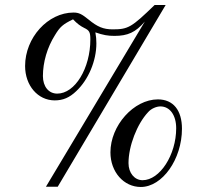

<svg xmlns="http://www.w3.org/2000/svg" viewBox="-20 -726 795 765"><path d="M340 -569C340 -454 279 -353 208 -353C174 -353 151 -381 151 -423C151 -478 168 -537 199 -586C219 -619 230 -629 271 -649C288 -631 301 -622 315 -615C336 -605 340 -598 340 -569ZM640 -706H596C504 -617 491 -609 429 -609C392 -609 368 -619 333 -648C306 -670 294 -676 273 -676C171 -676 80 -576 80 -463C80 -385 131 -326 198 -326C231 -326 257 -337 284 -363C332 -408 364 -483 364 -553C364 -569 363 -580 360 -597C392 -586 410 -583 436 -583C489 -583 520 -597 557 -640L163 18H210ZM682 -215C682 -109 617 -8 548 -8C516 -8 492 -37 492 -76C492 -144 526 -232 570 -279C582 -293 603 -302 619 -302C657 -302 682 -267 682 -215ZM705 -213C705 -287 670 -330 609 -330C513 -330 420 -226 420 -119C420 -41 473 19 541 19C627 19 705 -92 705 -213Z"/></svg>

Font: XITS
Style: Italic
Weight: 400
Italic angle: -16.33°
Designer: MicroPress Inc., with final additions and corrections provided by Coen Hoffman, Elsevier (retired)
Version: Version 1.302